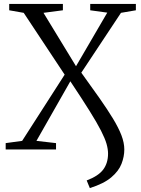

<svg xmlns="http://www.w3.org/2000/svg" viewBox="-20 -763 722 980"><path d="M438.5 197 422.5 158Q482 135.5 506.8 102.5Q531.5 69.5 531.5 21Q531.5 -1.5 523.8 -28.8Q516 -56 495.5 -96.2Q475 -136.5 437 -197.2Q399 -258 339 -348L166 -44L266 -32.5V0H9V-32.5L93 -44L310 -382L101 -697.5L27 -710.5V-743H301V-710.5L202 -697.5L368 -425L527.5 -698.5L440.5 -710.5V-743H673.5V-710.5L597.5 -697.5L395 -392Q447.5 -319.5 488 -261.8Q528.5 -204 556.8 -157.5Q585 -111 599.8 -72.5Q614.5 -34 614.5 0Q614.5 36.5 600.2 73.2Q586 110 548 142.2Q510 174.5 438.5 197Z"/></svg>

Font: Merriweather 72pt Light
Style: Regular
Weight: 300
Version: Version 2.100